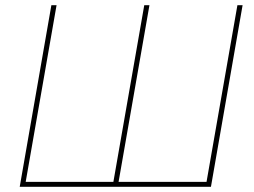

<svg xmlns="http://www.w3.org/2000/svg" viewBox="-20 -720 979 740"><path d="M776 -19H437L556 -700H536L417 -19H79L198 -700H178L56 0H793L915 -700H895Z"/></svg>

Font: Fixel Text 20240404 Thin
Style: Italic
Weight: 100
Width: 4
Italic angle: -10°
Designer: AlfaBravo + MacPaw
Foundry: Kyrylo Tkachov, Marchela Mozhyna, Serhii Makarenko, Maria Weinstein, Zakhar Kryvoshyya
Version: Version 1.211;Glyphs 3.2 (3225)